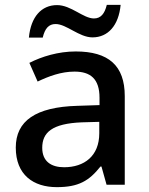

<svg xmlns="http://www.w3.org/2000/svg" viewBox="-20 -761 614 791"><path d="M99 -606H156C165 -644 181 -662 209 -662C254 -662 306 -607 361 -607C425 -607 469 -656 477 -741H420C411 -704 395 -685 367 -685C323 -685 273 -740 215 -740C151 -740 107 -692 99 -606ZM292 -549C220 -549 152 -528 101 -502L135 -425C181 -447 232 -466 287 -466C352 -466 390 -437 390 -358V-328L298 -325C127 -320 45 -263 45 -153C45 -41 117 10 214 10C304 10 347 -16 394 -75H398L419 0H494V-365C494 -491 427 -549 292 -549ZM317 -257 389 -259V-212C389 -118 327 -72 244 -72C191 -72 154 -96 154 -152C154 -215 194 -252 317 -257Z"/></svg>

Font: Noto Sans Bassa Vah Medium
Style: Regular
Weight: 500
Designer: Monotype Design Team
Foundry: Monotype Imaging Inc.
Version: Version 2.002